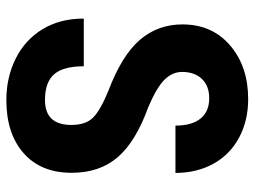

<svg xmlns="http://www.w3.org/2000/svg" viewBox="-115 -646 770 580"><g transform="rotate(90 270.0 -356.0)"><path d="M357.4 -186.5Q357.4 -230 335.2 -252.2Q313 -274.4 254.4 -298.3Q147.5 -338.9 100.6 -393.3Q53.7 -447.8 53.7 -522Q53.7 -611.8 117.4 -666.3Q181.2 -720.7 279.3 -720.7Q344.7 -720.7 396 -693.1Q447.3 -665.5 474.9 -615.2Q502.4 -564.9 502.4 -501H359.4Q359.4 -550.8 338.1 -576.9Q316.9 -603 276.9 -603Q239.3 -603 218.3 -580.8Q197.3 -558.6 197.3 -521Q197.3 -491.7 220.7 -468Q244.1 -444.3 303.7 -418.9Q407.7 -381.3 454.8 -326.7Q502 -272 502 -187.5Q502 -94.7 442.9 -42.5Q383.8 9.8 282.2 9.8Q213.4 9.8 156.7 -18.6Q100.1 -46.9 68.1 -99.6Q36.1 -152.3 36.1 -224.1H180.2Q180.2 -162.6 204.1 -134.8Q228 -106.9 282.2 -106.9Q357.4 -106.9 357.4 -186.5Z"/></g></svg>

Font: Roboto Condensed
Style: Bold
Weight: 700
Designer: Google
Version: Version 2.134; 2016